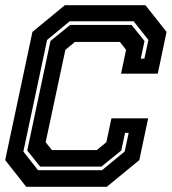

<svg xmlns="http://www.w3.org/2000/svg" viewBox="-20 -720 662 740"><path d="M81 0 0 -103 105 -597 230 -700H540.5L622 -597L588 -436H446.5L466 -528L442 -558.5H269L232 -528L156 -172L180 -141.5H353L390 -172L409.5 -264H551L517 -103L391.5 0ZM126.5 -64H373L460.5 -136L476 -208H462L447.5 -140L371 -78H134.5L85 -140L174.5 -562L250.5 -624H487L537 -562L522.5 -494H536.5L552 -566L495 -638H248.5L161.5 -566L70 -136Z"/></svg>

Font: Tourney Thin
Style: Italic
Weight: 100
Italic angle: -12°
Designer: Tyler Finck
Foundry: Etcetera Type Co
Version: Version 1.015